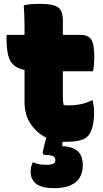

<svg xmlns="http://www.w3.org/2000/svg" viewBox="-20 -729 540 1002"><path d="M464 -205Q471 -171 471 -144Q471 -100 462.5 -67.5Q454 -35 440 -20Q425 -4 398 3.5Q371 11 316 11Q311 11 307 11Q306 15 305.5 18Q305 21 305 24V34Q357 35 384.5 59Q412 83 412 132Q412 193 373.5 223Q335 253 264 253Q198 253 169 230.5Q140 208 140 168Q140 153 142.5 142.5Q145 132 150 119H156Q170 125 184 128Q198 131 223 131Q246 131 257.5 125.5Q269 120 269 106Q269 94 258.5 87Q248 80 219 80Q208 80 205.5 75Q203 70 203 65Q205 55 210 33.5Q215 12 222 -10Q173 -34 140.5 -81.5Q108 -129 108 -198V-364Q54 -375 34 -411.5Q14 -448 14 -525Q14 -531 14 -536.5Q14 -542 15 -547H108V-591Q108 -619 107 -646Q106 -673 104 -701Q123 -706 144 -707.5Q165 -709 185 -709Q235 -709 261.5 -701Q288 -693 298 -673.5Q308 -654 308 -620V-547H399Q441 -547 456.5 -522.5Q472 -498 472 -433Q472 -414 470.5 -392.5Q469 -371 465 -357H308V-223Q308 -211 309 -200.5Q310 -190 312 -181Q317 -180 322 -179.5Q327 -179 334 -179Q371 -179 400 -185Q429 -191 458 -205Z"/></svg>

Font: Recursive Sn Csl St Blk
Style: Regular
Weight: 900
Version: Version 1.079;hotconv 1.0.112;makeotfexe 2.5.65598; ttfautoh